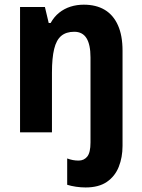

<svg xmlns="http://www.w3.org/2000/svg" viewBox="-20 -577 619 837"><path d="M353 240.2Q333 240.2 311.5 237.1Q290 233.9 272.9 228.5V113.8Q286.1 118.7 297.9 120.8Q309.6 123 322.8 123Q346.2 123 360.4 105.5Q374.5 87.9 374.5 44.4V-327.1Q374.5 -382.3 357.2 -410.4Q339.8 -438.5 303.7 -438.5Q268.6 -438.5 247.1 -420.7Q225.6 -402.8 216.1 -363.5Q206.5 -324.2 206.5 -260.3V0H67.4V-546.4H175.8L192.4 -476.6H200.7Q215.8 -503.9 237.8 -521.5Q259.8 -539.1 287.1 -547.9Q314.5 -556.6 345.2 -556.6Q398.9 -556.6 436.5 -534.2Q474.1 -511.7 494.1 -467Q514.2 -422.4 514.2 -356V59.1Q514.2 108.9 497.8 150.1Q481.4 191.4 446 215.8Q410.6 240.2 353 240.2Z"/></svg>

Font: Open Sans SemiCondensed
Style: Bold
Weight: 700
Width: 4
Designer: Monotype Design Team
Foundry: Monotype Imaging Inc.
Version: Version 3.003